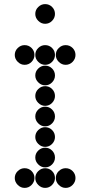

<svg xmlns="http://www.w3.org/2000/svg" viewBox="-20 -918 440 936"><path d="M52 -650Q52 -631 66.5 -616.5Q81 -602 100 -602Q120 -602 134 -616.5Q148 -631 148 -650Q148 -670 134 -684Q120 -698 100 -698Q81 -698 66.5 -684Q52 -670 52 -650ZM152 -650Q152 -631 166.5 -616.5Q181 -602 200 -602Q220 -602 234 -616.5Q248 -631 248 -650Q248 -670 234 -684Q220 -698 200 -698Q181 -698 166.5 -684Q152 -670 152 -650ZM252 -650Q252 -631 266.5 -616.5Q281 -602 300 -602Q320 -602 334 -616.5Q348 -631 348 -650Q348 -670 334 -684Q320 -698 300 -698Q281 -698 266.5 -684Q252 -670 252 -650ZM152 -550Q152 -531 166.5 -516.5Q181 -502 200 -502Q220 -502 234 -516.5Q248 -531 248 -550Q248 -570 234 -584Q220 -598 200 -598Q181 -598 166.5 -584Q152 -570 152 -550ZM152 -450Q152 -431 166.5 -416.5Q181 -402 200 -402Q220 -402 234 -416.5Q248 -431 248 -450Q248 -470 234 -484Q220 -498 200 -498Q181 -498 166.5 -484Q152 -470 152 -450ZM152 -350Q152 -331 166.5 -316.5Q181 -302 200 -302Q220 -302 234 -316.5Q248 -331 248 -350Q248 -370 234 -384Q220 -398 200 -398Q181 -398 166.5 -384Q152 -370 152 -350ZM152 -250Q152 -231 166.5 -216.5Q181 -202 200 -202Q220 -202 234 -216.5Q248 -231 248 -250Q248 -270 234 -284Q220 -298 200 -298Q181 -298 166.5 -284Q152 -270 152 -250ZM152 -150Q152 -131 166.5 -116.5Q181 -102 200 -102Q220 -102 234 -116.5Q248 -131 248 -150Q248 -170 234 -184Q220 -198 200 -198Q181 -198 166.5 -184Q152 -170 152 -150ZM52 -50Q52 -31 66.5 -16.5Q81 -2 100 -2Q120 -2 134 -16.5Q148 -31 148 -50Q148 -70 134 -84Q120 -98 100 -98Q81 -98 66.5 -84Q52 -70 52 -50ZM152 -50Q152 -31 166.5 -16.5Q181 -2 200 -2Q220 -2 234 -16.5Q248 -31 248 -50Q248 -70 234 -84Q220 -98 200 -98Q181 -98 166.5 -84Q152 -70 152 -50ZM252 -50Q252 -31 266.5 -16.5Q281 -2 300 -2Q320 -2 334 -16.5Q348 -31 348 -50Q348 -70 334 -84Q320 -98 300 -98Q281 -98 266.5 -84Q252 -70 252 -50ZM152 -850Q152 -831 166.5 -816.5Q181 -802 200 -802Q220 -802 234 -816.5Q248 -831 248 -850Q248 -870 234 -884Q220 -898 200 -898Q181 -898 166.5 -884Q152 -870 152 -850Z"/></svg>

Font: Matrix Sans Print
Style: Regular
Weight: 400
Designer: Brad Neil
Version: Version 1.100